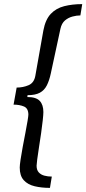

<svg xmlns="http://www.w3.org/2000/svg" viewBox="-20 -755 420 934"><path d="M223 159Q182 159 148.5 151Q115 143 95.5 121.5Q76 100 76 60Q76 49 80 21.5Q84 -6 90.5 -40.5Q97 -75 103.5 -108.5Q110 -142 114 -166.5Q118 -191 118 -197Q118 -228 96.5 -237Q75 -246 46 -246L61 -329Q92 -329 119 -340.5Q146 -352 152 -387L191 -607Q201 -660 227 -687.5Q253 -715 292.5 -725Q332 -735 380 -735L371 -680Q353 -680 332.5 -674.5Q312 -669 296 -655.5Q280 -642 274 -615L227 -397Q220 -364 208 -340Q196 -316 174 -304Q152 -292 114 -292L113 -283Q156 -283 173.5 -264Q191 -245 191 -210Q191 -198 188 -170Q185 -142 180 -107Q175 -72 169.5 -37.5Q164 -3 161 21Q158 45 158 51Q158 72 168.5 83.5Q179 95 196 99.5Q213 104 232 104Z"/></svg>

Font: Archivo SemiCondensed
Style: Italic
Weight: 400
Width: 4
Italic angle: -10°
Designer: Hector Gatti
Foundry: Omnibus-Type
Version: Version 2.001